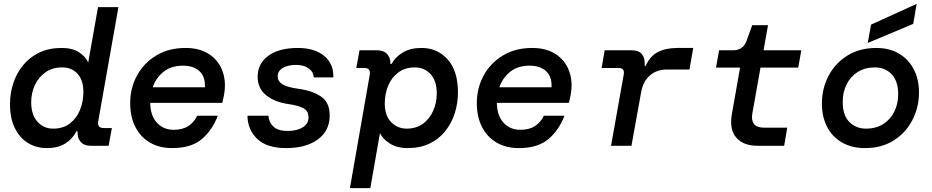

<svg xmlns="http://www.w3.org/2000/svg" viewBox="-20 -757 4840 997"><path d="M222 12Q169 12 126 -14Q83 -40 57.5 -91Q32 -142 32 -216Q32 -273 49 -325Q66 -377 100 -418.5Q134 -460 184 -484Q234 -508 300 -508Q356 -508 390.5 -485.5Q425 -463 438 -432L489 -720H595L490 -127Q484 -92 519 -92H561L544 0H451Q418 0 400.5 -18.5Q383 -37 383 -65V-75H377Q356 -35 318.5 -11.5Q281 12 222 12ZM256 -89Q308 -89 343 -116Q378 -143 395.5 -186.5Q413 -230 413 -279Q413 -341 382.5 -374Q352 -407 303 -407Q252 -407 216 -381.5Q180 -356 161 -315Q142 -274 142 -226Q142 -161 174.5 -125Q207 -89 256 -89Z M874 12Q808 12 759 -16.5Q710 -45 683 -97.5Q656 -150 656 -221Q656 -300 691.5 -365Q727 -430 791.5 -469Q856 -508 943 -508Q1009 -508 1054.5 -482.5Q1100 -457 1124 -413Q1148 -369 1148 -313Q1148 -291 1144 -268Q1140 -245 1134 -223H760Q761 -156 795 -119.5Q829 -83 882 -83Q928 -83 958 -102.5Q988 -122 1004 -156H1111Q1082 -80 1027 -34Q972 12 874 12ZM930 -416Q869 -416 829.5 -384.5Q790 -353 773 -304H1044V-314Q1044 -363 1013.5 -389.5Q983 -416 930 -416Z M1466 12Q1366 12 1316 -35.5Q1266 -83 1265 -156H1374Q1376 -122 1400 -99.5Q1424 -77 1474 -77Q1521 -77 1551.5 -95.5Q1582 -114 1582 -148Q1582 -180 1556.5 -194.5Q1531 -209 1475 -217Q1407 -227 1362.5 -262Q1318 -297 1318 -359Q1318 -427 1373.5 -467.5Q1429 -508 1527 -508Q1613 -508 1663 -467Q1713 -426 1711 -355H1609Q1608 -384 1582.5 -402Q1557 -420 1519 -420Q1476 -420 1449 -404.5Q1422 -389 1422 -360Q1422 -335 1446.5 -319.5Q1471 -304 1529 -296Q1603 -286 1647.5 -255.5Q1692 -225 1692 -157Q1692 -78 1630.5 -33Q1569 12 1466 12Z M1797 220 1900 -369Q1906 -404 1872 -404H1830L1847 -496H1938Q1972 -496 1989.5 -477Q2007 -458 2007 -431V-425H2013Q2034 -462 2072.5 -485Q2111 -508 2169 -508Q2251 -508 2304.5 -448.5Q2358 -389 2358 -277Q2358 -221 2341.5 -169Q2325 -117 2292 -76Q2259 -35 2210.5 -11.5Q2162 12 2097 12Q2041 12 2004 -12Q1967 -36 1953 -66L1903 220ZM2091 -89Q2142 -89 2177 -115Q2212 -141 2230 -183Q2248 -225 2248 -272Q2248 -338 2215.5 -372.5Q2183 -407 2135 -407Q2083 -407 2048 -380.5Q2013 -354 1995.5 -311.5Q1978 -269 1978 -220Q1978 -156 2011.5 -122.5Q2045 -89 2091 -89Z M2674 12Q2608 12 2559 -16.5Q2510 -45 2483 -97.5Q2456 -150 2456 -221Q2456 -300 2491.5 -365Q2527 -430 2591.5 -469Q2656 -508 2743 -508Q2809 -508 2854.5 -482.5Q2900 -457 2924 -413Q2948 -369 2948 -313Q2948 -291 2944 -268Q2940 -245 2934 -223H2560Q2561 -156 2595 -119.5Q2629 -83 2682 -83Q2728 -83 2758 -102.5Q2788 -122 2804 -156H2911Q2882 -80 2827 -34Q2772 12 2674 12ZM2730 -416Q2669 -416 2629.5 -384.5Q2590 -353 2573 -304H2844V-314Q2844 -363 2813.5 -389.5Q2783 -416 2730 -416Z M3153 0 3219 -371Q3225 -404 3192 -404H3104L3120 -496H3257Q3297 -496 3313.5 -475.5Q3330 -455 3328 -418V-415H3333Q3355 -465 3395.5 -486.5Q3436 -508 3499 -508H3580L3560 -396H3442Q3390 -396 3354.5 -365Q3319 -334 3309 -277L3259 0Z M3914 0Q3841 0 3804 -41.5Q3767 -83 3780 -162L3823 -406H3698L3714 -496H3788Q3839 -496 3857 -546L3886 -626H3968L3945 -496H4141L4125 -406H3929L3886 -164Q3881 -132 3895.5 -113Q3910 -94 3950 -94H4068L4052 0Z M4472 12Q4403 12 4352.5 -17Q4302 -46 4275 -98Q4248 -150 4248 -219Q4248 -298 4282.5 -363.5Q4317 -429 4380.5 -468.5Q4444 -508 4530 -508Q4598 -508 4647.5 -479Q4697 -450 4724.5 -398Q4752 -346 4752 -277Q4752 -199 4717.5 -133Q4683 -67 4620.5 -27.5Q4558 12 4472 12ZM4477 -89Q4529 -89 4566.5 -113Q4604 -137 4624 -177.5Q4644 -218 4644 -268Q4644 -336 4610 -371.5Q4576 -407 4523 -407Q4471 -407 4433.5 -383Q4396 -359 4376 -318.5Q4356 -278 4356 -228Q4356 -158 4390.5 -123.5Q4425 -89 4477 -89ZM4486 -534 4503 -629 4740 -737 4722 -633Z"/></svg>

Font: DM Mono Medium
Style: Italic
Weight: 500
Italic angle: -10°
Designer: Colophon Foundry
Foundry: Colophon Foundry
Version: Version 1.000; ttfautohint (v1.8.2.53-6de2)